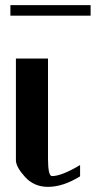

<svg xmlns="http://www.w3.org/2000/svg" viewBox="-20 -728 394 748"><path d="M167 -500V-110.4Q167 -42 182.6 -42Q219.7 -42 292 -85Q292 -85 292 -41Q225.6 0 167 0Q112.3 0 77.1 -39.1Q42 -78.1 42 -103.5V-500ZM333 -708V-667H20.5V-708Z"/></svg>

Font: okolaks
Style: Bold
Weight: 600
Width: 8
Version: Version 000.6.0